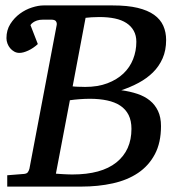

<svg xmlns="http://www.w3.org/2000/svg" viewBox="-20 -691 668 711"><path d="M595.2 -543Q595.2 -504.4 582 -474.6Q568.8 -444.8 546.1 -422.6Q523.4 -400.4 493.4 -384.3Q463.4 -368.2 429.2 -356.9Q461.4 -352.5 488.5 -343.5Q515.6 -334.5 534.9 -318.8Q554.2 -303.2 565.2 -280Q576.2 -256.8 576.2 -224.1Q576.2 -162.6 553.5 -119.9Q530.8 -77.1 491.2 -50.5Q451.7 -23.9 397.7 -12Q343.8 0 280.8 0H6.8V-42L68.8 -46.9Q78.6 -47.9 82.5 -52.5Q86.4 -57.1 88.9 -65.9L189.9 -598.1Q191.4 -605.5 187.5 -611.8Q183.6 -618.2 169.9 -618.2H139.2Q126 -618.2 116.9 -615Q107.9 -611.8 102.5 -607.9Q96.2 -603.5 92.8 -598.1L120.1 -527.8Q103 -512.2 84.5 -503.7Q65.9 -495.1 51.8 -495.1Q41.5 -495.1 32.7 -500Q23.9 -504.9 17.6 -512.5Q11.2 -520 7.6 -529.8Q3.9 -539.6 3.9 -549.8Q3.9 -579.6 18.3 -602.3Q32.7 -625 53.7 -640.4Q74.7 -655.8 98.4 -663.3Q122.1 -670.9 141.1 -670.9H397.9Q452.1 -670.9 489.7 -661.9Q527.3 -652.8 550.8 -636Q574.2 -619.1 584.7 -595.5Q595.2 -571.8 595.2 -543ZM466.8 -213.9Q466.8 -244.1 456.1 -265.4Q445.3 -286.6 425.3 -299.8Q405.3 -313 376.7 -319.1Q348.1 -325.2 313 -325.2Q294.4 -325.2 275.1 -323.7Q255.9 -322.3 238.8 -319.8L187 -47.9Q192.9 -47.4 200.7 -46.9Q208.5 -46.4 216.8 -45.9Q225.1 -45.4 233.4 -45.2Q241.7 -44.9 248 -44.9Q355.5 -44.9 411.1 -89.6Q466.8 -134.3 466.8 -213.9ZM484.9 -536.1Q484.9 -559.6 475.3 -576.9Q465.8 -594.2 448.2 -605.7Q430.7 -617.2 405.3 -622.6Q379.9 -627.9 348.1 -627.9Q333 -627.9 319.1 -627Q305.2 -626 296.9 -625L249 -371.1Q254.4 -370.6 260.7 -370.1L273.9 -369.6Q280.8 -369.6 286.4 -369.4Q292 -369.1 294.9 -369.1Q342.3 -369.1 377.7 -382.6Q413.1 -396 437 -418.7Q460.9 -441.4 472.9 -471.9Q484.9 -502.4 484.9 -536.1Z"/></svg>

Font: Charis SIL Phon
Style: Italic
Weight: 400
Italic angle: -11°
Foundry: SIL International
Version: Version 5.000